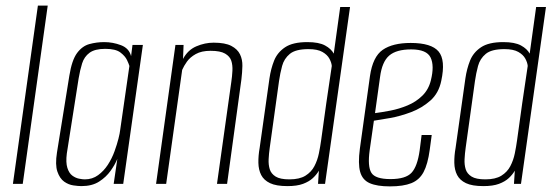

<svg xmlns="http://www.w3.org/2000/svg" viewBox="-20 -655 1971 684"><path d="M26 0 115 -635H150L61 0Z M270 8Q259 8 241.5 5.5Q224 3 208.5 -8Q193 -19 184.5 -43.5Q176 -68 183 -112L227 -385Q236 -441 254.5 -466Q273 -491 298.5 -498Q324 -505 351 -505Q382 -505 411 -494Q440 -483 447 -455L452 -495H489L419 0H385L398 -89Q390 -69 374 -46.5Q358 -24 333 -8Q308 8 270 8ZM282 -16Q309 -16 329.5 -31Q350 -46 364.5 -68.5Q379 -91 388 -116Q397 -141 402 -161Q407 -181 408 -191L441 -420Q439 -427 432.5 -441Q426 -455 409 -468Q392 -481 355 -481Q318 -481 299 -467Q280 -453 272.5 -429Q265 -405 260 -375L218 -108Q214 -76 220 -57Q226 -38 237.5 -29.5Q249 -21 261.5 -18.5Q274 -16 282 -16Z M536 0 605 -495H634L632 -445Q649 -477 679.5 -490Q710 -503 741 -503Q782 -503 804 -491.5Q826 -480 835 -461.5Q844 -443 843.5 -420Q843 -397 840 -372L789 0H753L804 -363Q807 -383 808 -403Q809 -423 804 -438.5Q799 -454 782 -464Q765 -474 730 -474Q698 -474 677.5 -462.5Q657 -451 646 -435.5Q635 -420 629 -406L572 0Z M1004 8Q964 8 942 -2.5Q920 -13 910.5 -31.5Q901 -50 900.5 -75Q900 -100 905 -128L940 -376Q945 -410 956.5 -439Q968 -468 995.5 -486.5Q1023 -505 1075 -505Q1116 -505 1138 -493Q1160 -481 1169 -464L1192 -630H1227L1138 0H1113L1116 -47Q1108 -33 1094.5 -20.5Q1081 -8 1059.5 0Q1038 8 1004 8ZM1011 -16Q1047 -16 1068 -29Q1089 -42 1100 -63Q1111 -84 1116 -108.5Q1121 -133 1124 -155Q1133 -222 1142.5 -288Q1152 -354 1162 -420Q1161 -432 1153.5 -446Q1146 -460 1128.5 -470Q1111 -480 1079 -480Q1033 -480 1012.5 -463Q992 -446 985 -420Q978 -394 974 -366L941 -129Q938 -108 937 -88Q936 -68 941 -52Q946 -36 962 -26Q978 -16 1011 -16Z M1369 9Q1323 9 1297 -2.5Q1271 -14 1263 -43Q1255 -72 1262 -125L1298 -384Q1308 -453 1343.5 -477.5Q1379 -502 1443 -502Q1517 -502 1542.5 -471.5Q1568 -441 1552 -367Q1543 -323 1513 -296.5Q1483 -270 1444.5 -255.5Q1406 -241 1369.5 -234.5Q1333 -228 1312 -225L1297 -120Q1289 -62 1303 -39.5Q1317 -17 1371 -17Q1425 -17 1446 -39.5Q1467 -62 1475 -119L1482 -174H1518L1511 -122Q1504 -70 1489 -42Q1474 -14 1445.5 -2.5Q1417 9 1369 9ZM1316 -252Q1340 -255 1371 -261Q1402 -267 1432 -279.5Q1462 -292 1484.5 -314Q1507 -336 1515 -369Q1528 -421 1514 -450Q1500 -479 1445 -479Q1392 -479 1366.5 -457Q1341 -435 1334 -381Z M1702 8Q1662 8 1640 -2.5Q1618 -13 1608.5 -31.5Q1599 -50 1598.5 -75Q1598 -100 1603 -128L1638 -376Q1643 -410 1654.5 -439Q1666 -468 1693.5 -486.5Q1721 -505 1773 -505Q1814 -505 1836 -493Q1858 -481 1867 -464L1890 -630H1925L1836 0H1811L1814 -47Q1806 -33 1792.5 -20.5Q1779 -8 1757.5 0Q1736 8 1702 8ZM1709 -16Q1745 -16 1766 -29Q1787 -42 1798 -63Q1809 -84 1814 -108.5Q1819 -133 1822 -155Q1831 -222 1840.5 -288Q1850 -354 1860 -420Q1859 -432 1851.5 -446Q1844 -460 1826.5 -470Q1809 -480 1777 -480Q1731 -480 1710.5 -463Q1690 -446 1683 -420Q1676 -394 1672 -366L1639 -129Q1636 -108 1635 -88Q1634 -68 1639 -52Q1644 -36 1660 -26Q1676 -16 1709 -16Z"/></svg>

Font: Alumni Sans ExtraLight
Style: Italic
Weight: 250
Italic angle: -8°
Version: Version 1.016